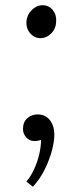

<svg xmlns="http://www.w3.org/2000/svg" viewBox="-20 -536 311 735"><path d="M124 -98Q154 -98 171 -76Q188 -54 188 -20Q188 5 179 39.5Q170 74 152 111Q134 148 106 179L81 159Q98 139 110.5 112Q123 85 130 55.5Q137 26 137 0Q132 1 126 2.5Q120 4 112 4Q93 4 80.5 -10Q68 -24 68 -42Q68 -69 84.5 -83.5Q101 -98 124 -98ZM143 -516Q167 -516 182 -497.5Q197 -479 195 -453Q194 -426 176 -408Q158 -390 135 -390Q112 -390 96 -408Q80 -426 81 -453Q83 -479 101.5 -497.5Q120 -516 143 -516Z"/></svg>

Font: Lora Italic
Style: Italic
Weight: 400
Italic angle: -3°
Designer: Olga Karpushina, Alexei Vanyashin (Cyrillic)
Foundry: Cyreal
Version: Version 2.210; ttfautohint (v1.8.1.43-b0c9)